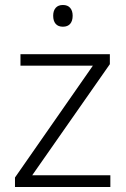

<svg xmlns="http://www.w3.org/2000/svg" viewBox="-20 -749 503 769"><path d="M40 0V-38L352 -486H62V-532H420V-492L109 -47H422V0ZM232 -729Q251 -729 261 -717.5Q271 -706 271 -686Q271 -665 261 -653.5Q251 -642 232 -642Q213 -642 203 -653.5Q193 -665 193 -686Q193 -706 203 -717.5Q213 -729 232 -729Z"/></svg>

Font: Noto Sans Symbols Light
Style: Regular
Weight: 300
Version: Version 2.002